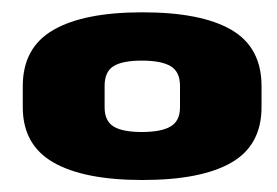

<svg xmlns="http://www.w3.org/2000/svg" viewBox="-20 -705 450 312"><path d="M211.5 -412.5Q307 -412.5 356 -440.8Q405 -469 405 -531V-565Q405 -628 356 -656.5Q307 -685 211.5 -685Q116 -685 66.5 -656.2Q17 -627.5 17 -565V-531Q17 -469.5 66.8 -441Q116.5 -412.5 211.5 -412.5ZM210.5 -490.5Q179 -490.5 164.5 -499.5Q150 -508.5 150 -530.5V-565.5Q150 -588.5 164.5 -597.5Q179 -606.5 210.5 -606.5Q242 -606.5 257.2 -597.5Q272.5 -588.5 272.5 -565.5V-530.5Q272.5 -508.5 257.2 -499.5Q242 -490.5 210.5 -490.5Z"/></svg>

Font: Anybody SemiExpanded ExtraBold
Style: Regular
Weight: 800
Width: 6
Version: Version 1.113;gftools[0.9.25]